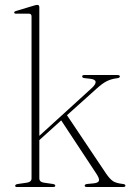

<svg xmlns="http://www.w3.org/2000/svg" viewBox="-20 -744 532 764"><path d="M45.5 0Q40.5 0 40.5 -5Q40.5 -10.5 51.5 -12L86.5 -17Q105.5 -20 105.5 -34V-679Q105.5 -689.5 95 -689.5H44.5Q36.5 -689.5 36.5 -694Q36.5 -698.5 44.5 -700.5L112.5 -721Q123 -724.5 128.5 -724.5Q136.5 -724.5 136.5 -715.5V-203.5L344.5 -393Q361.5 -408.5 360.5 -418.2Q359.5 -428 340 -430.5L317 -433Q307 -434 307 -440Q307 -445.5 316 -445.5H447.5Q457 -445.5 457 -439.5Q457 -434 445 -432.5Q423 -430 405 -421Q387 -412 364 -391L246.5 -285.5L403 -52Q418.5 -30 430.8 -22.5Q443 -15 468.5 -12Q479 -11 479 -5.5Q479 0 471 0H325.5Q317 0 317 -5Q317 -11 327.5 -12L353.5 -14.5Q371.5 -16.5 373.8 -25.2Q376 -34 363 -53.5L223.5 -265L136.5 -186.5V-34.5Q136.5 -19.5 155.5 -17L190 -12Q200 -10.5 200 -5Q200 0 191.5 0Z"/></svg>

Font: Fraunces 72pt S000 Thin
Style: Regular
Weight: 100
Version: Version 1.000; ttfautohint (v1.8.3)